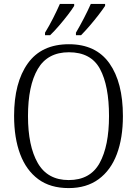

<svg xmlns="http://www.w3.org/2000/svg" viewBox="-20 -951 702 981"><path d="M331 10Q237 10 175.5 -35.5Q114 -81 83 -163.5Q52 -246 52 -359Q52 -529 122 -627Q192 -725 332 -725Q470 -725 539 -627.5Q608 -530 608 -358Q608 -246 577 -163.5Q546 -81 484 -35.5Q422 10 331 10ZM331 -31Q441 -31 489 -118Q537 -205 537 -358Q537 -513 491 -598.5Q445 -684 332 -684Q223 -684 173 -598.5Q123 -513 123 -358Q123 -205 173 -118Q223 -31 331 -31ZM368 -784Q388 -818 408.5 -857.5Q429 -897 444 -931H517V-921Q506 -904 484.5 -876Q463 -848 438.5 -819.5Q414 -791 394 -771H368ZM210 -784Q231 -818 251 -857.5Q271 -897 286 -931H359V-921Q349 -904 327.5 -876Q306 -848 281.5 -819.5Q257 -791 236 -771H210Z"/></svg>

Font: Noto Serif Ethiopic SemiCondensed Light
Style: Regular
Weight: 300
Width: 4
Designer: Monotype Design Team
Foundry: Monotype Imaging Inc.
Version: Version 2.102; ttfautohint (v1.8.4.7-5d5b)